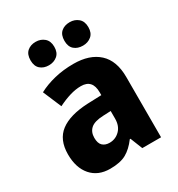

<svg xmlns="http://www.w3.org/2000/svg" viewBox="-182 -875 926 1001"><g transform="rotate(-30 281.5 -374.0)"><path d="M295 -560Q392 -560 446 -510.5Q500 -461 500 -363V0H387L358 -73H354Q322 -30 286 -10Q250 10 189 10Q117 10 76 -37Q35 -84 35 -165Q35 -253 91 -295.5Q147 -338 256 -343L340 -346V-363Q340 -440 271 -440Q239 -440 204 -429.5Q169 -419 131 -400L84 -511Q127 -534 180.5 -547Q234 -560 295 -560ZM296 -248Q242 -246 219.5 -226Q197 -206 197 -171Q197 -138 212.5 -123.5Q228 -109 254 -109Q290 -109 315.5 -134.5Q341 -160 341 -204V-250ZM111 -687Q111 -723 131 -740.5Q151 -758 182 -758Q212 -758 233 -740Q254 -722 254 -687Q254 -652 233 -634.5Q212 -617 182 -617Q151 -617 131 -634.5Q111 -652 111 -687ZM315 -687Q315 -723 335 -740.5Q355 -758 387 -758Q417 -758 438 -740Q459 -722 459 -687Q459 -652 438 -634.5Q417 -617 387 -617Q355 -617 335 -634.5Q315 -652 315 -687Z"/></g></svg>

Font: Noto Sans SemiCondensed ExtraBold
Style: Regular
Weight: 800
Width: 4
Designer: Monotype Design Team
Foundry: Monotype Imaging Inc.
Version: Version 2.013; ttfautohint (v1.8.4.7-5d5b)